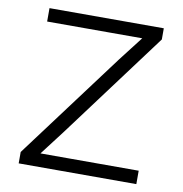

<svg xmlns="http://www.w3.org/2000/svg" viewBox="-79 -772 808 847"><g transform="rotate(10 325.0 -349.0)"><path d="M60 0V-51L416 -528L501 -638H360H75V-698H587V-648L231 -170L147 -60H287H587V0Z"/></g></svg>

Font: Azeret Mono ExtraLight
Style: Regular
Weight: 250
Designer: Martin Vácha
Foundry: Displaay
Version: Version 1.002